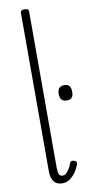

<svg xmlns="http://www.w3.org/2000/svg" viewBox="-119 -1159 580 1221"><g transform="rotate(-10 171.0 -549.0)"><path d="M181 17Q145 17 126.5 -6Q108 -29 108 -76V-1096Q108 -1106 114.5 -1110.5Q121 -1115 134 -1115Q148 -1115 154.5 -1110.5Q161 -1106 161 -1096V-89Q161 -63 166.5 -47Q172 -31 189 -31Q202 -31 211.5 -38.5Q221 -46 231.5 -62Q242 -78 252 -104Q256 -112 263 -113Q270 -114 279 -111Q289 -108 292 -101.5Q295 -95 293 -89Q281 -55 263 -31.5Q245 -8 224.5 4.5Q204 17 181 17ZM300 -497Q278 -497 266.5 -509Q255 -521 255 -547Q255 -572 266.5 -584Q278 -596 300 -596Q321 -596 331.5 -584Q342 -572 342 -547Q343 -521 332 -509Q321 -497 300 -497Z"/></g></svg>

Font: Playwrite FR Moderne ExtraLight
Style: Regular
Weight: 250
Version: Version 1.002